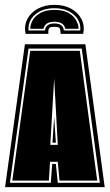

<svg xmlns="http://www.w3.org/2000/svg" viewBox="-20 -774 454 794"><path d="M205 -754Q245 -754 274 -738Q303 -722 317 -695Q331 -668 324 -634H231Q230 -652 226.5 -657.5Q223 -663 205 -663Q187 -663 183 -657Q179 -651 180 -634H86Q79 -668 93 -695Q107 -722 136.5 -738Q166 -754 205 -754ZM205 -740Q156 -740 125.5 -714Q95 -688 98 -648H166Q169 -677 205 -677Q241 -677 244 -648H312Q315 -688 284.5 -714Q254 -740 205 -740ZM205 -733Q242 -733 263.5 -720.5Q285 -708 295 -690Q305 -672 305 -655H250Q244 -684 205 -684Q166 -684 160 -655H105Q105 -672 115 -690Q125 -708 147 -720.5Q169 -733 205 -733ZM1 0 83 -591H333L413 0ZM21 -18H190L196 -96H211L219 -18H393L318 -573H98ZM31 -27 105 -564H310L382 -27H226L219 -105H187L182 -27ZM188 -175H219L204 -450ZM197 -184 204 -291 211 -184Z"/></svg>

Font: Alumni Sans Collegiate One
Style: Regular
Weight: 400
Designer: Robert E. Leuschke
Foundry: Robert E. Leuschke
Version: Version 1.100